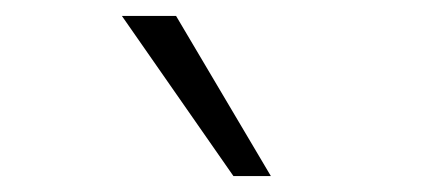

<svg xmlns="http://www.w3.org/2000/svg" viewBox="-20 -771 540 241"><path d="M273 -550 133 -751H201L320 -550Z"/></svg>

Font: Nunito Sans 12pt ExtraLight 12pt Light
Style: Italic
Weight: 300
Italic angle: -9°
Version: Version 3.101;gftools[0.9.27]